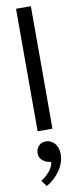

<svg xmlns="http://www.w3.org/2000/svg" viewBox="-111 -745 444 1096"><g transform="rotate(-10 111.5 -196.5)"><path d="M69 0V-710H155V0ZM97 182Q82 179 64.5 164.5Q47 150 47 124Q47 100 62.5 82.5Q78 65 106 65Q118 65 130 70Q142 75 152.5 85.5Q163 96 169.5 112.5Q176 129 176 153Q176 176 168 199.5Q160 223 145 245Q130 267 110 285.5Q90 304 66 317L41 282Q69 265 91 238.5Q113 212 115 186Z"/></g></svg>

Font: Ek Mukta
Style: Regular
Weight: 400
Designer: Girish Dalvi and Yashodeep Gholap
Foundry: Ek Type
Version: Version 2.538;PS 1.001;hotconv 16.6.51;makeotf.lib2.5.65220;